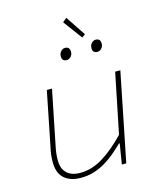

<svg xmlns="http://www.w3.org/2000/svg" viewBox="-121 -904 843 1004"><g transform="rotate(-15 300.0 -402.0)"><path d="M193 12Q160 12 136.5 3Q113 -6 98 -21.5Q83 -37 76.5 -58Q70 -79 70 -104Q70 -128 72.5 -147.5Q75 -167 80 -188L138 -478H166L108 -190Q103 -167 100.5 -148Q98 -129 98 -108Q98 -63 123 -38.5Q148 -14 196 -14Q259 -14 319.5 -51.5Q380 -89 442 -154L508 -478H536L440 0H416L434 -110H430Q405 -86 379 -64Q353 -42 324 -25Q295 -8 262.5 2Q230 12 193 12ZM280 -602Q254 -602 254 -628Q254 -645 264 -655.5Q274 -666 286 -666Q312 -666 312 -638Q312 -623 302 -612.5Q292 -602 280 -602ZM446 -602Q420 -602 420 -628Q420 -645 430 -655.5Q440 -666 452 -666Q478 -666 478 -638Q478 -623 468 -612.5Q458 -602 446 -602ZM388 -695 312 -798 334 -816 406 -708Z"/></g></svg>

Font: Source Code Pro ExtraLight
Style: Italic
Weight: 200
Italic angle: -11°
Monospace: yes
Designer: Paul D. Hunt, Teo Tuominen
Foundry: Adobe Systems Incorporated
Version: Version 1.050;PS 1.000;hotconv 16.6.51;makeotf.lib2.5.65220